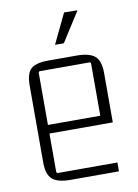

<svg xmlns="http://www.w3.org/2000/svg" viewBox="-79 -732 568 791"><g transform="rotate(-10 204.5 -337.0)"><path d="M185 -554 245 -679 301 -678 222 -554ZM354 5H153Q99 5 76 -14.5Q53 -34 53 -85V-405Q53 -457 73.5 -476Q94 -495 147 -495H264Q318 -495 341 -475.5Q364 -456 364 -405V-198H99V-39Q99 -32 106 -32H354ZM106 -458Q99 -458 99 -451V-234H318V-451Q318 -458 311 -458Z"/></g></svg>

Font: Gemunu Libre ExtraLight
Style: Regular
Weight: 200
Designer: Puspanada Ekanayake, Sola Matas, Pathum Egodawatta, Kosala Senevirathne
Foundry: mooniak
Version: Version 1.100